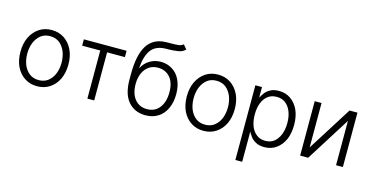

<svg xmlns="http://www.w3.org/2000/svg" viewBox="-90 -1211 3647 1875"><g transform="rotate(15 1733.5 -273.5)"><path d="M169 -23Q115 -58 83 -123Q53 -188 53 -270Q53 -355 83 -418Q114 -482 169 -519Q223 -555 295 -555Q367 -555 422 -519Q477 -482 508 -418Q538 -355 538 -270Q538 -188 508 -123Q476 -58 422 -23Q367 13 295 13Q223 13 169 -23ZM390 -79Q429 -110 449 -159Q469 -211 469 -270Q469 -330 449 -382Q428 -432 390 -463Q351 -493 295 -493Q240 -493 201 -463Q163 -432 142 -382Q122 -330 122 -270Q122 -211 142 -159Q162 -110 201 -79Q240 -49 295 -49Q351 -49 390 -79Z M1052 -548V-484H872V2H803V-484H620V-548Z M1539 -675Q1493 -668 1445 -667H1425Q1418 -666 1403 -666Q1310 -661 1266 -598Q1222 -534 1214 -417H1216Q1243 -471 1294 -501Q1344 -531 1405 -531Q1468 -531 1520 -499Q1571 -469 1600 -409Q1630 -349 1630 -264Q1630 -180 1600 -117Q1569 -52 1517 -21Q1464 13 1391 13Q1283 13 1217 -62Q1152 -137 1152 -283V-340Q1152 -531 1212 -628Q1274 -726 1400 -729Q1411 -730 1430 -730H1457Q1497 -730 1525 -733Q1554 -735 1576 -754L1612 -710Q1582 -681 1539 -675ZM1515 -107Q1561 -165 1561 -264Q1561 -362 1515 -415Q1468 -468 1393 -468Q1338 -468 1302 -442Q1263 -415 1242 -368Q1221 -320 1221 -260Q1221 -161 1267 -105Q1312 -49 1391 -49Q1470 -49 1515 -107Z M1851 -23Q1797 -58 1765 -123Q1735 -188 1735 -270Q1735 -355 1765 -418Q1796 -482 1851 -519Q1905 -555 1977 -555Q2049 -555 2104 -519Q2159 -482 2190 -418Q2220 -355 2220 -270Q2220 -188 2190 -123Q2158 -58 2104 -23Q2049 13 1977 13Q1905 13 1851 -23ZM2072 -79Q2111 -110 2131 -159Q2151 -211 2151 -270Q2151 -330 2131 -382Q2110 -432 2072 -463Q2033 -493 1977 -493Q1922 -493 1883 -463Q1845 -432 1824 -382Q1804 -330 1804 -270Q1804 -211 1824 -159Q1844 -110 1883 -79Q1922 -49 1977 -49Q2033 -49 2072 -79Z M2421 -548V-444H2423Q2435 -467 2454 -493Q2474 -519 2508 -537Q2541 -555 2592 -555Q2661 -555 2712 -519Q2764 -482 2792 -420Q2820 -357 2820 -271Q2820 -185 2792 -122Q2764 -60 2712 -23Q2661 13 2593 13Q2542 13 2509 -5Q2474 -23 2454 -49Q2431 -81 2423 -99V207H2354V-548ZM2441 -156Q2460 -106 2498 -77Q2533 -49 2586 -49Q2640 -49 2676 -78Q2712 -108 2732 -158Q2751 -208 2751 -272Q2751 -337 2732 -385Q2712 -437 2676 -464Q2641 -493 2586 -493Q2532 -493 2497 -465Q2460 -437 2441 -387Q2422 -339 2422 -272Q2422 -206 2441 -156Z M3386 -548V2H3317V-446L3035 2H2954V-548H3023V-99L3306 -548Z"/></g></svg>

Font: Sinter Normal
Style: Regular
Weight: 350
Foundry: Adobe & rsms
Version: Version 1.000